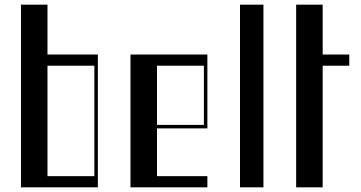

<svg xmlns="http://www.w3.org/2000/svg" viewBox="-20 -804 1549 824"><path d="M70 -784H183.8V-570H400V0H70ZM385 -48V-522H183.8V-48Z M540 -570H870V-253H653.8V-48H870V0H540ZM855 -268V-522H653.8V-268Z M1010 -784H1110.6V0H1010Z M1251 -784H1364.8V-570H1479V-522H1364.8V0H1251Z"/></svg>

Font: Facade Sud
Style: Regular
Weight: 100
Designer: Éléonore Fines
Foundry: Velvetyne Type Foundry
Version: Version 1.001;Glyphs 3.2 (3202)